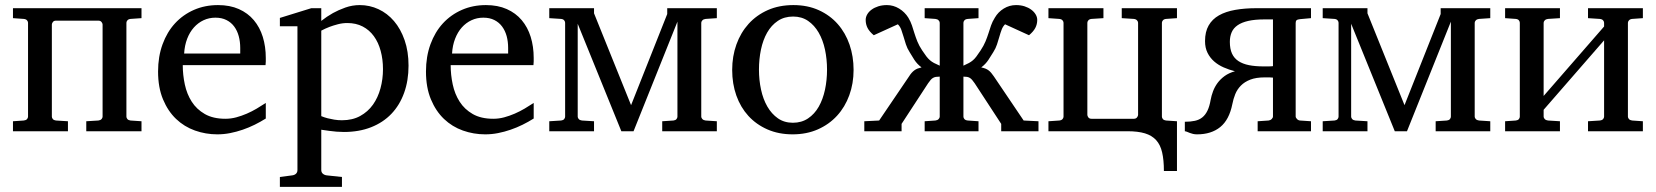

<svg xmlns="http://www.w3.org/2000/svg" viewBox="-20 -514 6487 752"><path d="M317.9 0V-39.1L365.2 -42Q373.5 -43 377.7 -47.6Q381.8 -52.2 381.8 -57.1V-418Q381.8 -422.4 377.7 -427.7Q373.5 -433.1 365.2 -433.1H199.2Q190.9 -433.1 187 -427.7Q183.1 -422.4 183.1 -418V-57.1Q183.1 -52.2 187 -47.6Q190.9 -43 199.2 -42L246.1 -39.1V0H30.8V-39.1L73.2 -42Q82 -43 85.9 -47.6Q89.8 -52.2 89.8 -57.1V-424.8Q89.8 -429.7 85.9 -434.3Q82 -439 73.2 -439.9L30.8 -442.9V-481.9H534.2V-442.9L491.2 -439.9Q482.9 -439 479 -434.3Q475.1 -429.7 475.1 -424.8V-57.1Q475.1 -52.2 479 -47.6Q482.9 -43 491.2 -42L534.2 -39.1V0Z M1021 -49.8Q1000 -36.6 977.3 -25.4Q954.6 -14.2 930.4 -5.9Q906.2 2.4 881.3 7.3Q856.4 12.2 831.1 12.2Q785.6 12.2 743.7 -2.7Q701.7 -17.6 669.7 -48.1Q637.7 -78.6 618.4 -125Q599.1 -171.4 599.1 -233.9Q599.1 -292.5 616.7 -340.6Q634.3 -388.7 665.5 -422.6Q696.8 -456.5 739.7 -475.3Q782.7 -494.1 834 -494.1Q880.4 -494.1 915.5 -478.5Q950.7 -462.9 974.1 -435.1Q997.6 -407.2 1009.3 -369.4Q1021 -331.5 1021 -287.1V-273.4Q1021 -265.6 1020 -258.8H695.8Q695.8 -220.7 703.9 -183.1Q711.9 -145.5 731 -115.7Q750 -85.9 782.2 -67.4Q814.5 -48.8 862.8 -48.8Q884.3 -48.8 905.3 -54.4Q926.3 -60.1 946.5 -68.8Q966.8 -77.6 985.4 -88.6Q1003.9 -99.6 1021 -110.8ZM920.9 -326.2Q920.9 -351.1 915 -372.6Q909.2 -394 897.2 -410.2Q885.3 -426.3 866.9 -435.5Q848.6 -444.8 823.7 -444.8Q798.8 -444.8 777.3 -434.8Q755.9 -424.8 739.5 -406.5Q723.1 -388.2 713.1 -362.3Q703.1 -336.4 701.2 -304.2H920.9Z M1480 -243.2Q1480 -281.7 1470.9 -314.9Q1461.9 -348.1 1444.3 -372.3Q1426.8 -396.5 1400.6 -410.2Q1374.5 -423.8 1340.3 -423.8Q1321.3 -423.8 1303 -418.9Q1284.7 -414.1 1270.5 -408.7Q1253.9 -402.3 1238.3 -394V-59.1Q1250 -54.2 1263.2 -50.8Q1274.4 -47.9 1289.1 -45.4Q1303.7 -43 1319.3 -43Q1360.4 -43 1390.6 -59.6Q1420.9 -76.2 1440.7 -104Q1460.4 -131.8 1470.2 -168Q1480 -204.1 1480 -243.2ZM1580.1 -256.8Q1580.1 -198.2 1562.7 -150.1Q1545.4 -102.1 1512.9 -68.1Q1480.5 -34.2 1433.3 -15.6Q1386.2 2.9 1327.1 2.9Q1313.5 2.9 1297.9 1.7Q1282.2 0.5 1269 -1.5Q1253.4 -3.4 1238.3 -5.9V151.9Q1238.3 161.1 1244.6 166.5Q1251 171.9 1260.3 172.9L1319.3 179.2V217.8H1076.2V179.2L1124 172.9Q1133.3 171.9 1139.2 166.5Q1145 161.1 1145 151.9V-411.1H1076.2V-443.8L1199.2 -481.9H1238.3V-432.1Q1259.8 -449.2 1284.2 -462.9Q1305.2 -474.6 1332.5 -484.4Q1359.9 -494.1 1389.2 -494.1Q1427.7 -494.1 1462.4 -478Q1497.1 -461.9 1523.2 -431.4Q1549.3 -400.9 1564.7 -356.7Q1580.1 -312.5 1580.1 -256.8Z M2070.3 -49.8Q2049.3 -36.6 2026.6 -25.4Q2003.9 -14.2 1979.7 -5.9Q1955.6 2.4 1930.7 7.3Q1905.8 12.2 1880.4 12.2Q1835 12.2 1793 -2.7Q1751 -17.6 1719 -48.1Q1687 -78.6 1667.7 -125Q1648.4 -171.4 1648.4 -233.9Q1648.4 -292.5 1666 -340.6Q1683.6 -388.7 1714.8 -422.6Q1746.1 -456.5 1789.1 -475.3Q1832 -494.1 1883.3 -494.1Q1929.7 -494.1 1964.8 -478.5Q2000 -462.9 2023.4 -435.1Q2046.9 -407.2 2058.6 -369.4Q2070.3 -331.5 2070.3 -287.1V-273.4Q2070.3 -265.6 2069.3 -258.8H1745.1Q1745.1 -220.7 1753.2 -183.1Q1761.2 -145.5 1780.3 -115.7Q1799.3 -85.9 1831.5 -67.4Q1863.8 -48.8 1912.1 -48.8Q1933.6 -48.8 1954.6 -54.4Q1975.6 -60.1 1995.8 -68.8Q2016.1 -77.6 2034.7 -88.6Q2053.2 -99.6 2070.3 -110.8ZM1970.2 -326.2Q1970.2 -351.1 1964.4 -372.6Q1958.5 -394 1946.5 -410.2Q1934.6 -426.3 1916.3 -435.5Q1897.9 -444.8 1873 -444.8Q1848.1 -444.8 1826.7 -434.8Q1805.2 -424.8 1788.8 -406.5Q1772.5 -388.2 1762.5 -362.3Q1752.4 -336.4 1750.5 -304.2H1970.2Z M2573.7 0V-39.1L2617.7 -42Q2626 -43 2629.6 -47.6Q2633.3 -52.2 2633.3 -57.1V-429.2L2461.4 0H2413.6L2242.7 -420.9V-57.1Q2242.7 -52.2 2246.8 -47.6Q2251 -43 2259.3 -42L2306.6 -39.1V0H2131.3V-39.1L2177.7 -42Q2186 -43 2189.7 -47.6Q2193.4 -52.2 2193.4 -57.1V-424.8Q2193.4 -429.7 2189.7 -434.3Q2186 -439 2177.7 -439.9L2131.3 -442.9V-481.9H2306.6V-461.9L2451.7 -102.1L2593.3 -459V-481.9H2787.6V-442.9L2743.7 -439.9Q2735.4 -439 2731 -434.3Q2726.6 -429.7 2726.6 -424.8V-57.1Q2726.6 -52.2 2731 -47.6Q2735.4 -43 2743.7 -42L2787.6 -39.1V0Z M3219.2 -241.2Q3219.2 -282.2 3211.2 -319.8Q3203.1 -357.4 3186.5 -386.2Q3169.9 -415 3145 -432.1Q3120.1 -449.2 3086.4 -449.2Q3051.8 -449.2 3026.4 -432.1Q3001 -415 2984.6 -386.2Q2968.3 -357.4 2960.4 -319.8Q2952.6 -282.2 2952.6 -241.2Q2952.6 -200.7 2960.7 -163.1Q2968.8 -125.5 2985.4 -96.7Q3002 -67.9 3026.9 -50.5Q3051.8 -33.2 3085.4 -33.2Q3119.6 -33.2 3145 -50.3Q3170.4 -67.4 3186.8 -96.2Q3203.1 -125 3211.2 -162.6Q3219.2 -200.2 3219.2 -241.2ZM3323.2 -240.2Q3323.2 -187 3306.4 -140.9Q3289.6 -94.7 3258.5 -60.8Q3227.5 -26.9 3183.3 -7.3Q3139.2 12.2 3084.5 12.2Q3029.8 12.2 2985.8 -7.1Q2941.9 -26.4 2911.1 -60.1Q2880.4 -93.8 2864 -139.9Q2847.7 -186 2847.7 -240.2Q2847.7 -293.5 2864.3 -339.8Q2880.9 -386.2 2912.1 -420.7Q2943.4 -455.1 2987.5 -474.6Q3031.7 -494.1 3087.4 -494.1Q3143.1 -494.1 3187 -474.1Q3231 -454.1 3261.2 -419.7Q3291.5 -385.3 3307.4 -339.1Q3323.2 -293 3323.2 -240.2Z M3901.4 0V-28.8L3797.4 -188Q3792 -195.8 3787.6 -200.9Q3783.2 -206.1 3778.3 -209Q3773.4 -211.9 3767.6 -212.9Q3761.7 -213.9 3753.4 -213.9V-57.1Q3753.4 -52.2 3757.3 -47.6Q3761.2 -43 3770.5 -42L3812.5 -39.1V0H3601.6V-39.1L3643.6 -42Q3651.9 -43 3656.2 -47.6Q3660.6 -52.2 3660.6 -57.1V-213.9Q3651.9 -213.9 3645.8 -212.9Q3639.6 -211.9 3634.5 -209Q3629.4 -206.1 3625 -200.9Q3620.6 -195.8 3615.2 -188L3511.2 -28.8V0H3365.2V-39.1L3423.3 -42L3540.5 -214.8Q3545.4 -222.7 3550.5 -228.5Q3555.7 -234.4 3561.3 -238.5Q3566.9 -242.7 3573.7 -245.4Q3580.6 -248 3589.4 -250Q3572.3 -262.7 3561 -280Q3549.8 -297.4 3542.5 -310.1Q3533.2 -324.7 3528.1 -340.3Q3522.9 -356 3518.8 -370.6Q3514.6 -385.3 3510 -397.7Q3505.4 -410.2 3496.6 -418.9L3402.3 -376Q3385.3 -390.1 3377.9 -404.5Q3370.6 -418.9 3370.6 -436Q3370.6 -447.3 3376.7 -457.8Q3382.8 -468.3 3393.8 -476.3Q3404.8 -484.4 3420.2 -489.3Q3435.5 -494.1 3453.6 -494.1Q3479 -494.1 3501.5 -480.5Q3523.9 -466.8 3537.6 -444.8Q3546.9 -429.2 3551.8 -414.3Q3556.6 -399.4 3561.5 -383.8Q3566.4 -368.2 3573 -351.6Q3579.6 -335 3592.3 -315.9Q3601.6 -301.8 3608.4 -293Q3615.2 -284.2 3622.3 -278.1Q3629.4 -272 3638.2 -267.3Q3647 -262.7 3660.6 -256.8V-424.8Q3660.6 -429.7 3656.2 -434.3Q3651.9 -439 3643.6 -439.9L3601.6 -442.9V-481.9H3812.5V-442.9L3770.5 -439.9Q3761.2 -439 3757.3 -434.3Q3753.4 -429.7 3753.4 -424.8V-256.8Q3766.6 -262.7 3775.1 -267.3Q3783.7 -272 3790.8 -278.1Q3797.9 -284.2 3804.4 -293Q3811 -301.8 3820.3 -315.9Q3833 -335 3839.8 -351.6Q3846.7 -368.2 3851.6 -383.8Q3856.4 -399.4 3861.6 -414.3Q3866.7 -429.2 3876.5 -444.8Q3889.2 -466.8 3911.4 -480.5Q3933.6 -494.1 3959.5 -494.1Q3977.5 -494.1 3992.7 -489.3Q4007.8 -484.4 4018.8 -476.3Q4029.8 -468.3 4036.1 -457.8Q4042.5 -447.3 4042.5 -436Q4042.5 -418.9 4034.9 -404.5Q4027.3 -390.1 4010.3 -376L3916.5 -418.9Q3907.7 -410.2 3903.1 -397.7Q3898.4 -385.3 3894.3 -370.6Q3890.1 -356 3885 -340.3Q3879.9 -324.7 3870.6 -310.1Q3862.8 -297.4 3851.6 -280Q3840.3 -262.7 3823.2 -250Q3832.5 -248 3839.4 -245.4Q3846.2 -242.7 3851.8 -238.5Q3857.4 -234.4 3862.3 -228.5Q3867.2 -222.7 3872.6 -214.8L3989.3 -42L4047.4 -39.1V0Z M4538.6 155.8Q4538.6 112.8 4531.7 83Q4524.9 53.2 4508.3 34.9Q4491.7 16.6 4464.4 8.3Q4437 0 4395.5 0H4086.4V-39.1L4128.9 -42Q4137.7 -43 4141.6 -47.6Q4145.5 -52.2 4145.5 -57.1V-424.8Q4145.5 -429.7 4141.6 -434.3Q4137.7 -439 4128.9 -439.9L4086.4 -442.9V-481.9H4301.8V-442.9L4254.9 -439.9Q4246.6 -439 4242.7 -434.3Q4238.8 -429.7 4238.8 -424.8V-64Q4238.8 -59.6 4242.7 -54.2Q4246.6 -48.8 4254.9 -48.8H4420.9Q4429.2 -48.8 4433.3 -54.2Q4437.5 -59.6 4437.5 -64V-424.8Q4437.5 -429.7 4433.3 -434.3Q4429.2 -439 4420.9 -439.9L4373.5 -442.9V-481.9H4589.8V-442.9L4546.9 -439.9Q4538.6 -439 4534.7 -434.3Q4530.8 -429.7 4530.8 -424.8V-57.1Q4530.8 -52.2 4534.7 -47.6Q4538.6 -43 4546.9 -42L4589.8 -39.1V155.8Z M4620.6 -37.1Q4643.1 -37.1 4659.9 -40.8Q4676.8 -44.4 4689 -54.2Q4701.2 -64 4709.2 -80.6Q4717.3 -97.2 4721.7 -123Q4724.6 -139.2 4731 -156.2Q4737.3 -173.3 4748.5 -188.7Q4759.8 -204.1 4776.6 -216.3Q4793.5 -228.5 4816.9 -234.9Q4793.9 -240.7 4772.7 -250Q4751.5 -259.3 4735.4 -273.4Q4719.2 -287.6 4709.5 -307.1Q4699.7 -326.7 4699.7 -353Q4699.7 -389.6 4713.9 -414.3Q4728 -439 4754.4 -453.9Q4780.8 -468.8 4817.9 -475.3Q4855 -481.9 4900.9 -481.9H5114.7V-442.9L5071.8 -439Q5062 -438 5058.3 -434.8Q5054.7 -431.6 5054.7 -423.8V-58.1Q5054.7 -53.2 5059.8 -47.9Q5064.9 -42.5 5071.8 -42L5114.7 -39.1V0H4905.8V-39.1L4948.7 -42Q4956.1 -43 4960.9 -47.9Q4965.8 -52.7 4965.8 -58.1V-210Q4960.4 -210.9 4951.7 -210.9H4933.6Q4899.4 -210.9 4877 -202.1Q4854.5 -193.4 4840.1 -178.7Q4825.7 -164.1 4818.1 -145.3Q4810.5 -126.5 4806.6 -106Q4794.4 -44.9 4759.3 -16.4Q4724.1 12.2 4668.5 12.2Q4659.7 12.2 4652.6 10.5Q4645.5 8.8 4639.9 6.6Q4634.3 4.4 4629.6 2.4Q4625 0.5 4620.6 0ZM4796.9 -350.1Q4796.9 -322.8 4805.2 -304.4Q4813.5 -286.1 4830.3 -274.9Q4847.2 -263.7 4871.8 -258.8Q4896.5 -253.9 4929.7 -253.9H4947.3Q4952.6 -253.9 4957.5 -254.2Q4962.4 -254.4 4965.8 -254.9V-438H4932.6Q4895 -438 4869.1 -432.1Q4843.3 -426.3 4827.1 -415Q4811 -403.8 4804 -387.5Q4796.9 -371.1 4796.9 -350.1Z M5603 0V-39.1L5647 -42Q5655.3 -43 5658.9 -47.6Q5662.6 -52.2 5662.6 -57.1V-429.2L5490.7 0H5442.9L5272 -420.9V-57.1Q5272 -52.2 5276.1 -47.6Q5280.3 -43 5288.6 -42L5335.9 -39.1V0H5160.6V-39.1L5207 -42Q5215.3 -43 5219 -47.6Q5222.7 -52.2 5222.7 -57.1V-424.8Q5222.7 -429.7 5219 -434.3Q5215.3 -439 5207 -439.9L5160.6 -442.9V-481.9H5335.9V-461.9L5481 -102.1L5622.6 -459V-481.9H5816.9V-442.9L5772.9 -439.9Q5764.6 -439 5760.3 -434.3Q5755.9 -429.7 5755.9 -424.8V-57.1Q5755.9 -52.2 5760.3 -47.6Q5764.6 -43 5772.9 -42L5816.9 -39.1V0Z M6199.7 0V-39.1L6245.6 -42Q6254.9 -43 6258.8 -47.6Q6262.7 -52.2 6262.7 -57.1V-356L6025.9 -84V-57.1Q6025.9 -52.2 6030.3 -47.6Q6034.7 -43 6043 -42L6089.8 -39.1V0H5875V-39.1L5917 -42Q5925.3 -43 5929 -47.6Q5932.6 -52.2 5932.6 -57.1V-424.8Q5932.6 -429.7 5929 -434.3Q5925.3 -439 5917 -439.9L5875 -442.9V-481.9H6089.8V-442.9L6043 -439.9Q6034.7 -439 6030.3 -434.3Q6025.9 -429.7 6025.9 -424.8V-138.2L6262.7 -410.2V-424.8Q6262.7 -429.7 6258.8 -434.3Q6254.9 -439 6245.6 -439.9L6199.7 -442.9V-481.9H6414.6V-442.9L6372.6 -439.9Q6364.3 -439 6360.1 -434.3Q6356 -429.7 6356 -424.8V-57.1Q6356 -52.2 6360.1 -47.6Q6364.3 -43 6372.6 -42L6414.6 -39.1V0Z"/></svg>

Font: Charis SIL
Style: Regular
Weight: 400
Foundry: SIL International
Version: Version 4.112